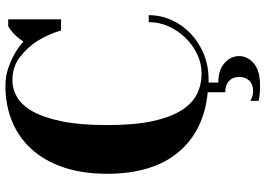

<svg xmlns="http://www.w3.org/2000/svg" viewBox="-152 -602 955 690"><g transform="rotate(-90 325.0 -257.5)"><path d="M361 -715Q396 -715 425.5 -704.5Q455 -694 476 -682Q501 -668 520 -650Q528 -663 537.5 -673.5Q547 -684 555 -691Q565 -699 575 -705H600V-515H560Q546 -563 521 -602Q500 -635 465 -662.5Q430 -690 380 -690Q350 -690 321 -673.5Q292 -657 269.5 -617.5Q247 -578 233.5 -512.5Q220 -447 220 -350Q220 -252 234 -187Q248 -122 273 -82.5Q298 -43 332 -26.5Q366 -10 405 -10Q441 -10 474 -25.5Q507 -41 533 -67.5Q559 -94 574.5 -128Q590 -162 590 -200H615Q615 -157 597.5 -118Q580 -79 549 -49.5Q518 -20 476 -2.5Q434 15 385 15H373V50Q418 50 443 72.5Q468 95 468 125Q468 155 442 177.5Q416 200 363 200Q352 200 342 199.5Q332 199 324 198Q315 197 307 195V165Q311 168 317 170Q327 175 343 175Q366 175 379.5 161.5Q393 148 393 125Q393 102 378.5 88.5Q364 75 338 75V12Q200 -1 122.5 -93.5Q45 -186 45 -350Q45 -438 68 -506Q91 -574 133 -620.5Q175 -667 233 -691Q291 -715 361 -715Z"/></g></svg>

Font: Yeseva One
Style: Regular
Weight: 400
Designer: Jovanny Lemonad
Foundry: Jovanny Lemonad
Version: Version 2.001; ttfautohint (v0.91) -l 8 -r 50 -G 200 -x 0 -w